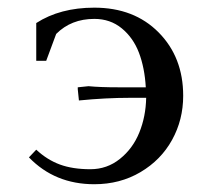

<svg xmlns="http://www.w3.org/2000/svg" viewBox="-20 -472 534 499"><path d="M55.2 -63 74.2 -83Q102.5 -56.6 135.7 -44.4Q168.9 -32.2 214.8 -32.2Q258.3 -32.2 291.7 -59.1Q325.2 -85.9 342 -127.4Q358.9 -168.9 359.9 -217.8H317.9Q254.9 -217.8 185.1 -210.9L182.1 -240.2V-245.1L210 -248Q239.7 -245.1 287.1 -245.1H358.9Q356 -295.9 341.1 -335Q326.2 -374 296.4 -398.4Q266.6 -422.9 225.1 -422.9Q165 -422.9 126 -383.8L100.1 -314H74.2V-412.1Q136.2 -452.1 225.1 -452.1Q328.6 -452.1 392.3 -387.7Q456.1 -323.2 456.1 -223.1Q456.1 -160.6 427.2 -108.4Q398.4 -56.2 345.2 -24.7Q292 6.8 225.1 6.8Q122.6 6.8 55.2 -63Z"/></svg>

Font: Dihjauti S
Style: Bold
Weight: 700
Designer: T. Christopher White
Version: Version 3.0.0